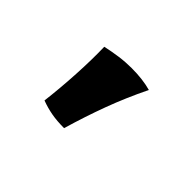

<svg xmlns="http://www.w3.org/2000/svg" viewBox="-51 -827 402 402"><g transform="rotate(45 150.0 -625.5)"><path d="M150 -531Q129 -531 112.5 -534Q96 -537 80 -543Q85 -584 87.5 -629Q90 -674 89 -711Q107 -715 125 -717.5Q143 -720 161 -720Q194 -720 219 -713Q197 -668 180.5 -623.5Q164 -579 150 -531Z"/></g></svg>

Font: Vollkorn
Style: Bold
Weight: 700
Designer: Friedrich Althausen
Foundry: Friedrich Althausen
Version: Version 5.000